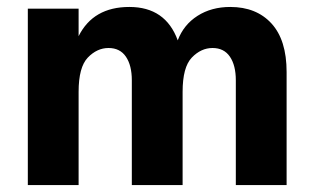

<svg xmlns="http://www.w3.org/2000/svg" viewBox="-20 -532 899 552"><path d="M804 0H658V-301Q658 -344 641 -369Q624 -394 591 -394Q558 -394 531.5 -366.5Q505 -339 505 -268V0H359V-301Q359 -344 342 -369Q325 -394 292 -394Q259 -394 232.5 -366.5Q206 -339 206 -268V0H60V-507H206V-428Q248 -512 352 -512Q456 -512 491 -416Q508 -461 548 -486.5Q588 -512 642 -512Q717 -512 760.5 -464.5Q804 -417 804 -325Z"/></svg>

Font: Hind Colombo
Style: Bold
Weight: 700
Designer: Jyotish Sonowal, Aditi Pimprikar
Foundry: Indian Type Foundry
Version: Version 1.000;PS 1.0;hotconv 1.0.86;makeotf.lib2.5.63406; tt